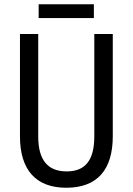

<svg xmlns="http://www.w3.org/2000/svg" viewBox="-20 -874 625 904"><path d="M422 -854H162V-789H422ZM511 -232V-714H424V-232C424 -121 383 -67 294 -67C206 -67 160 -119 160 -231V-714H74V-232C74 -73 150 10 292 10C438 10 511 -75 511 -232Z"/></svg>

Font: Noto Sans Lao UI Cond
Style: Regular
Weight: 400
Width: 3
Designer: Monotype Design Team
Foundry: Monotype Imaging Inc.
Version: Version 2.000